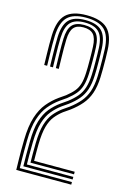

<svg xmlns="http://www.w3.org/2000/svg" viewBox="-123 -865 614 924"><g transform="rotate(15 184.5 -403.5)"><path d="M112.3 -51.5Q111.9 -69.9 111.9 -94.8Q111.9 -119.7 112.3 -147.9Q113.5 -206.7 124.1 -242.4Q134.8 -278.1 152.5 -299.8Q170.2 -321.5 192.5 -338.3L224.6 -360.5Q254.1 -382.7 273.8 -405.9Q293.6 -429.1 304.3 -459.9Q315 -490.7 316.9 -535.6Q317.8 -552.2 317.8 -576.3Q317.9 -600.4 317.6 -625.7Q317.3 -651 316.3 -670.8Q313.5 -737.7 284.1 -766.3Q254.6 -794.9 190.4 -794.9Q127.1 -794.9 98.6 -766.1Q70 -737.2 67.6 -670.2Q66.9 -650.5 67 -626Q67.2 -601.6 67.8 -575.1Q68.4 -548.7 69 -522.7H54.5Q53.9 -548.2 53.3 -574.7Q52.7 -601.1 52.5 -625.9Q52.4 -650.8 53.1 -670.8Q55.8 -744.3 87.9 -775.7Q120 -807 190.4 -807Q262.7 -807 295.2 -775.5Q327.7 -744 330.8 -671.4Q331.8 -651.7 332.1 -626.1Q332.4 -600.6 332.3 -576.1Q332.3 -551.7 331.4 -535Q329.3 -488.3 318 -455.3Q306.6 -422.3 285.2 -397.1Q263.9 -371.9 232.1 -348.2L200.1 -326.1Q179 -309.9 162.8 -289.6Q146.6 -269.4 137.2 -236.2Q127.9 -203 126.8 -147.6Q126.6 -132.1 126.5 -116.7Q126.4 -101.4 126.6 -88Q126.8 -74.5 126.9 -64.4H329.2V-51.5ZM55.3 0Q54.7 -30.1 54.2 -51.6Q53.7 -73.2 53.7 -95.4Q53.7 -117.6 54.3 -149.5Q55.7 -218.9 70.2 -263.8Q84.7 -308.6 108.7 -337.4Q132.7 -366.2 162.4 -387.5L194.3 -409.7Q217.4 -428.1 230.9 -444.6Q244.4 -461.2 250.9 -482.7Q257.4 -504.2 258.9 -537.5Q259.6 -550 259.8 -566.7Q259.9 -583.5 259.8 -601.8Q259.7 -620.2 259.4 -637.5Q259 -654.9 258.4 -668.3Q256.6 -711.3 240.5 -729Q224.3 -746.6 190.4 -746.6Q157.3 -746.6 142.2 -728.5Q127 -710.4 125.6 -668.3Q124.9 -648.9 125 -625.3Q125.2 -601.7 125.8 -575.7Q126.4 -549.7 127 -522.7H112.5Q111.4 -562.7 110.7 -601Q110 -639.4 111.1 -668.8Q112.8 -717 131.2 -737.8Q149.7 -758.7 190.4 -758.7Q232.6 -758.7 251.7 -737.9Q270.8 -717.1 272.8 -669.4Q273.5 -654.8 273.9 -637.1Q274.2 -619.4 274.3 -601Q274.4 -582.7 274.2 -566Q274.1 -549.3 273.4 -536.9Q271.7 -501 264.3 -477.2Q256.9 -453.3 241.9 -435.1Q226.9 -416.9 201.9 -397.4L169.9 -375.1Q142 -355 119.4 -327.9Q96.8 -300.8 83.3 -258.3Q69.7 -215.8 68.8 -149.1Q68.5 -119.7 68.3 -98.8Q68.2 -78 68.5 -58.4Q68.9 -38.8 69.5 -12.9H329.2V0ZM83.6 -25.8Q82.7 -56.7 82.8 -82.8Q82.9 -108.8 83.3 -148.7Q83.8 -212.4 96.2 -252.5Q108.5 -292.6 129.7 -318.1Q150.8 -343.6 177.4 -363L209.4 -385.2Q236 -405.6 252.7 -425.6Q269.3 -445.6 277.7 -471.7Q286.1 -497.9 287.9 -536.5Q288.6 -549.4 288.8 -566.2Q288.9 -583.1 288.8 -601.7Q288.7 -620.2 288.4 -637.9Q288 -655.6 287.3 -670Q284.9 -724.9 261.9 -747.9Q238.9 -770.8 190.4 -770.8Q142.2 -770.8 120.4 -747.3Q98.6 -723.8 96.6 -669.1Q95.9 -649.7 96 -625.7Q96.2 -601.7 96.8 -575.3Q97.4 -548.9 98 -522.7H83.5Q82.9 -549 82.3 -575.4Q81.7 -601.8 81.5 -625.9Q81.4 -650.1 82.1 -669.8Q84.4 -730.3 109.5 -756.6Q134.5 -782.9 190.4 -782.9Q247.2 -782.9 273.2 -756.9Q299.1 -730.9 301.8 -670.3Q302.5 -656 302.9 -638.1Q303.2 -620.1 303.3 -601.4Q303.4 -582.7 303.3 -565.7Q303.1 -548.7 302.4 -536Q300.6 -494 290.9 -465.6Q281.3 -437.2 263.1 -415.6Q245 -394.1 217 -372.9L185 -350.6Q161.3 -332.9 142 -309.6Q122.6 -286.2 110.8 -248.2Q99.1 -210.2 97.8 -148.3Q97.1 -114.2 97.2 -88.1Q97.4 -62.1 97.8 -38.7H329.2V-25.8Z"/></g></svg>

Font: Big Shoulders Inline Thin
Style: Regular
Weight: 100
Designer: Patric King
Foundry: XO Type Co
Version: Version 2.002